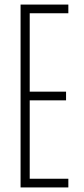

<svg xmlns="http://www.w3.org/2000/svg" viewBox="-20 -820 369 840"><path d="M70 0V-800H279V-762H110V-419H269V-381H110V-38H279V0Z"/></svg>

Font: Big Shoulders Text Thin
Style: Regular
Weight: 100
Designer: Patric King
Foundry: XO Type Co
Version: Version 1.000; ttfautohint (v1.8.2)